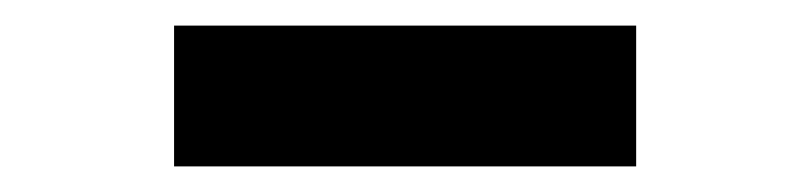

<svg xmlns="http://www.w3.org/2000/svg" viewBox="-20 -387 633 150"><path d="M116 -367H477V-257H116Z"/></svg>

Font: Lopes Sans
Style: Bold
Weight: 700
Designer: Gabriel Lam, Diego Maldonado
Foundry: TypeRant, Foresti Design
Version: Version 4.000